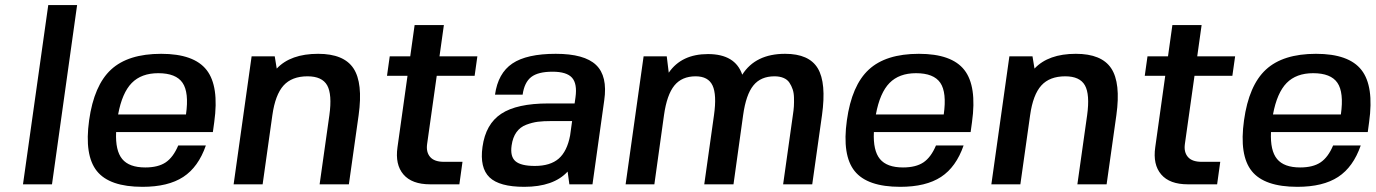

<svg xmlns="http://www.w3.org/2000/svg" viewBox="-20 -720 5374 750"><path d="M69.8 0 168.5 -700.2H281.2L183.1 0Z M811.5 -204.1H433.6Q430.2 -131.8 457.3 -98.9Q484.4 -65.9 547.4 -65.9Q597.7 -65.9 627.2 -85.7Q656.7 -105.5 676.3 -151.9H784.2Q754.9 -67.4 695.8 -28.8Q636.7 9.8 536.6 9.8Q407.7 9.8 358.4 -51.8Q309.1 -113.3 328.1 -250Q347.2 -386.7 413.8 -448.2Q480.5 -509.8 609.4 -509.8Q737.8 -509.8 787.1 -446.5Q836.4 -383.3 816.9 -243.2ZM598.1 -434.1Q532.2 -434.1 494.6 -395.8Q457 -357.4 441.4 -272.9H706.5Q718.8 -358.9 693.1 -396.5Q667.5 -434.1 598.1 -434.1Z M1061 -452.1Q1115.2 -509.8 1222.7 -509.8Q1323.2 -509.8 1360.8 -452.9Q1398.4 -396 1380.9 -270L1342.8 0H1228.5L1266.6 -270Q1277.8 -351.1 1258.1 -386.5Q1238.3 -421.9 1181.2 -421.9Q1120.1 -421.9 1087.6 -386Q1055.2 -350.1 1043.9 -270L1005.9 0H892.6L962.9 -500H1053.2Z M1648.4 -157.2Q1644 -125.5 1660.4 -106.7Q1676.8 -87.9 1713.9 -87.9H1786.6L1774.4 0H1660.2Q1588.9 0 1555.9 -38.6Q1522.9 -77.1 1532.7 -145L1571.8 -423.8H1491.7L1502.4 -500H1582.5L1599.6 -622.1H1713.9L1696.8 -500H1844.7L1834 -423.8H1686Z M2197.3 -49.8Q2142.6 9.8 2027.8 9.8Q1930.7 9.8 1892.1 -27.3Q1853.5 -64.5 1864.7 -146Q1877 -235.4 1938 -275.6Q1999 -315.9 2121.6 -315.9H2224.6L2228 -339.8Q2235.4 -393.1 2214.4 -416.5Q2193.4 -439.9 2138.2 -439.9Q2082 -439.9 2055.2 -419.2Q2028.3 -398.4 2021.5 -350.1H1913.6Q1925.3 -434.1 1981.4 -471.9Q2037.6 -509.8 2150.9 -509.8Q2262.7 -509.8 2308.3 -466.3Q2354 -422.9 2340.3 -328.1L2294.4 0H2204.1ZM2214.8 -247.1H2133.8Q2102.5 -247.1 2081.1 -244.4Q2059.6 -241.7 2035.6 -232.7Q2011.7 -223.6 1997.3 -203.4Q1982.9 -183.1 1978.5 -151.9Q1972.2 -108.4 1993.7 -90.1Q2015.1 -71.8 2069.3 -71.8Q2129.4 -71.8 2162.4 -100.3Q2195.3 -128.9 2207 -190.9Z M2573.7 -270 2536.1 0H2423.8L2494.1 -500H2584.5L2592.3 -436Q2642.1 -508.8 2745.6 -508.8Q2852.1 -508.8 2879.4 -428.2Q2931.2 -509.8 3046.9 -509.8Q3140.6 -509.8 3174.6 -452.9Q3208.5 -396 3190.9 -270L3152.8 0H3039.1L3077.1 -270Q3080.1 -289.1 3081.1 -304.4Q3082 -319.8 3081.5 -338.4Q3081.1 -356.9 3076.4 -370.8Q3071.8 -384.8 3063.7 -397Q3055.7 -409.2 3040.8 -415.5Q3025.9 -421.9 3005.4 -421.9Q2951.7 -421.9 2922.9 -386.2Q2894 -350.6 2882.8 -270L2845.2 0H2731L2769 -270Q2780.3 -350.1 2763.4 -386Q2746.6 -421.9 2697.3 -421.9Q2643.6 -421.9 2614.3 -386Q2585 -350.1 2573.7 -270Z M3771.5 -204.1H3393.6Q3390.1 -131.8 3417.2 -98.9Q3444.3 -65.9 3507.3 -65.9Q3557.6 -65.9 3587.2 -85.7Q3616.7 -105.5 3636.2 -151.9H3744.1Q3714.8 -67.4 3655.8 -28.8Q3596.7 9.8 3496.6 9.8Q3367.7 9.8 3318.4 -51.8Q3269 -113.3 3288.1 -250Q3307.1 -386.7 3373.8 -448.2Q3440.4 -509.8 3569.3 -509.8Q3697.8 -509.8 3747.1 -446.5Q3796.4 -383.3 3776.9 -243.2ZM3558.1 -434.1Q3492.2 -434.1 3454.6 -395.8Q3417 -357.4 3401.4 -272.9H3666.5Q3678.7 -358.9 3653.1 -396.5Q3627.4 -434.1 3558.1 -434.1Z M4021 -452.1Q4075.2 -509.8 4182.6 -509.8Q4283.2 -509.8 4320.8 -452.9Q4358.4 -396 4340.8 -270L4302.7 0H4188.5L4226.6 -270Q4237.8 -351.1 4218 -386.5Q4198.2 -421.9 4141.1 -421.9Q4080.1 -421.9 4047.6 -386Q4015.1 -350.1 4003.9 -270L3965.8 0H3852.5L3922.9 -500H4013.2Z M4608.4 -157.2Q4604 -125.5 4620.4 -106.7Q4636.7 -87.9 4673.8 -87.9H4746.6L4734.4 0H4620.1Q4548.8 0 4515.9 -38.6Q4482.9 -77.1 4492.7 -145L4531.7 -423.8H4451.7L4462.4 -500H4542.5L4559.6 -622.1H4673.8L4656.7 -500H4804.7L4793.9 -423.8H4646Z M5322.8 -204.1H4944.8Q4941.4 -131.8 4968.5 -98.9Q4995.6 -65.9 5058.6 -65.9Q5108.9 -65.9 5138.4 -85.7Q5168 -105.5 5187.5 -151.9H5295.4Q5266.1 -67.4 5207 -28.8Q5147.9 9.8 5047.9 9.8Q4918.9 9.8 4869.6 -51.8Q4820.3 -113.3 4839.4 -250Q4858.4 -386.7 4925 -448.2Q4991.7 -509.8 5120.6 -509.8Q5249 -509.8 5298.3 -446.5Q5347.7 -383.3 5328.1 -243.2ZM5109.4 -434.1Q5043.5 -434.1 5005.9 -395.8Q4968.3 -357.4 4952.6 -272.9H5217.8Q5230 -358.9 5204.3 -396.5Q5178.7 -434.1 5109.4 -434.1Z"/></svg>

Font: Fivo Sans Med
Style: Regular
Weight: 450
Designer: Alexander Slobzheninov
Foundry: Alexander Slobzheninov
Version: 1.0